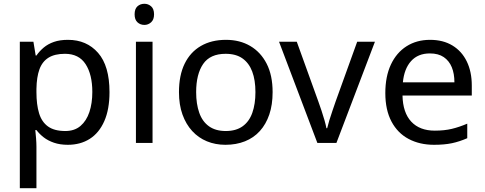

<svg xmlns="http://www.w3.org/2000/svg" viewBox="-20 -757 2570 1017"><path d="M340 -546Q439 -546 499.5 -477Q560 -408 560 -269Q560 -178 532.5 -115.5Q505 -53 455.5 -21.5Q406 10 339 10Q298 10 266 -1Q234 -12 211.5 -29.5Q189 -47 173 -68H167Q169 -51 171 -25Q173 1 173 20V240H85V-536H157L169 -463H173Q189 -486 211.5 -505Q234 -524 265.5 -535Q297 -546 340 -546ZM324 -472Q270 -472 237 -451.5Q204 -431 189 -390Q174 -349 173 -286V-269Q173 -203 187 -157Q201 -111 234.5 -87Q268 -63 326 -63Q375 -63 406.5 -90Q438 -117 453.5 -163.5Q469 -210 469 -270Q469 -362 433.5 -417Q398 -472 324 -472Z M788 -536V0H700V-536ZM745 -737Q765 -737 780.5 -723.5Q796 -710 796 -681Q796 -653 780.5 -639Q765 -625 745 -625Q723 -625 708 -639Q693 -653 693 -681Q693 -710 708 -723.5Q723 -737 745 -737Z M1424 -269Q1424 -202 1406.5 -150.5Q1389 -99 1356.5 -63Q1324 -27 1277.5 -8.5Q1231 10 1174 10Q1121 10 1076 -8.5Q1031 -27 998 -63Q965 -99 946.5 -150.5Q928 -202 928 -269Q928 -358 958 -419.5Q988 -481 1044 -513.5Q1100 -546 1177 -546Q1250 -546 1305.5 -513.5Q1361 -481 1392.5 -419.5Q1424 -358 1424 -269ZM1019 -269Q1019 -206 1035.5 -159.5Q1052 -113 1087 -88Q1122 -63 1176 -63Q1230 -63 1265 -88Q1300 -113 1316.5 -159.5Q1333 -206 1333 -269Q1333 -333 1316 -378Q1299 -423 1264.5 -447.5Q1230 -472 1175 -472Q1093 -472 1056 -418Q1019 -364 1019 -269Z M1661 0 1458 -536H1552L1666 -220Q1674 -198 1683 -171Q1692 -144 1699 -119.5Q1706 -95 1709 -78H1713Q1717 -95 1724.5 -120Q1732 -145 1741.5 -172Q1751 -199 1758 -220L1872 -536H1966L1762 0Z M2258 -546Q2327 -546 2376.5 -516Q2426 -486 2452.5 -431.5Q2479 -377 2479 -304V-251H2112Q2114 -160 2158.5 -112.5Q2203 -65 2283 -65Q2334 -65 2373.5 -74.5Q2413 -84 2455 -102V-25Q2414 -7 2374 1.5Q2334 10 2279 10Q2203 10 2144.5 -21Q2086 -52 2053.5 -113.5Q2021 -175 2021 -264Q2021 -352 2050.5 -415Q2080 -478 2133.5 -512Q2187 -546 2258 -546ZM2257 -474Q2194 -474 2157.5 -433.5Q2121 -393 2114 -321H2387Q2387 -367 2373 -401Q2359 -435 2330.5 -454.5Q2302 -474 2257 -474Z"/></svg>

Font: utamil15
Style: Book
Weight: 400
Designer: Jelle Bosma - Monotype Design Team
Foundry: Monotype Imaging Inc.
Version: Version 2.003